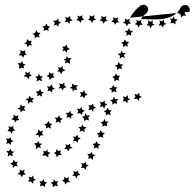

<svg xmlns="http://www.w3.org/2000/svg" viewBox="-20 -624 812 801"><path d="M522 -550Q542 -583 567 -601Q572 -604 578 -604Q589 -604 595 -596Q598 -590 598 -584Q597 -574 590 -568Q578 -559 568 -545Q626 -541 660 -545Q716 -554 733 -592Q740 -603 752 -603Q756 -603 760 -602Q771 -595 772 -583Q771 -579 770 -575ZM182 -535ZM166 -282ZM743 -576 754 -581 750 -569 756 -558 744 -559 735 -551 734 -563 724 -569 734 -573 733 -583ZM709 -545 721 -542 712 -534V-522L702 -529L690 -526L695 -537L689 -547L700 -546L705 -556ZM664 -530 675 -524 663 -520 660 -509 653 -518H641L648 -528L645 -539L655 -535L664 -542ZM616 -527 625 -520 614 -517 608 -506 603 -517 591 -519 599 -527 597 -539 608 -533 618 -539ZM568 -530 576 -521 564 -520 558 -509 553 -520 542 -523 551 -530 549 -542 559 -536 570 -541ZM519 -535 527 -526 515 -525 509 -514 505 -525 493 -528 502 -536 501 -547 511 -541 521 -546ZM470 -540 478 -531 466 -530 460 -520 456 -531 444 -533 453 -541 452 -553 462 -547 473 -552ZM421 -545 429 -537 418 -535 412 -525 407 -536 395 -538 404 -546 402 -558 413 -552 424 -557ZM372 -549 381 -541 369 -539 364 -528 358 -539 347 -540 355 -549 353 -560 363 -555 374 -561ZM323 -549 332 -542 320 -539 316 -528 310 -538 298 -539 306 -548 302 -559 313 -555 323 -561ZM273 -546 283 -539 272 -535 269 -524 262 -533 250 -532 256 -542 251 -553 264 -550 273 -558ZM224 -535 235 -530 225 -525 224 -513 215 -521 204 -517 209 -529 201 -538H214L223 -547ZM179 -515 190 -513 181 -505 183 -494 173 -500 162 -494 164 -506 156 -514 168 -516 174 -526ZM137 -488 149 -487 141 -478 145 -467 134 -471 125 -464V-476L115 -483L126 -486L131 -498ZM102 -453 113 -454 108 -444 114 -434 102 -436 95 -427 92 -438 81 -443 91 -449 93 -461ZM75 -410 86 -415 84 -403 92 -395 81 -394 77 -383 70 -393H58L66 -403L65 -416ZM65 -360 73 -369 76 -358 87 -355 78 -349 80 -338 69 -342 59 -336 61 -350 53 -361ZM87 -313 86 -325 95 -319 105 -326 103 -315 113 -309 102 -304 100 -293 91 -303 78 -306ZM135 -296 127 -304 138 -306 142 -316 148 -306H159L152 -297L156 -285L144 -290L132 -284ZM185 -302 174 -307 184 -312 185 -324 193 -316 204 -320 201 -309 208 -300 195 -299 187 -290ZM230 -325 218 -326 226 -334 222 -345 233 -341 242 -349V-337L253 -331L241 -326L235 -314ZM262 -364 251 -359 254 -370 245 -377 256 -379 258 -390 266 -381 278 -383 271 -371 272 -357ZM261 -415 257 -404 251 -413 240 -411 245 -421 239 -430H251L257 -439L261 -427L272 -419ZM458 -194 448 -187 449 -199 439 -206 451 -209 455 -221 461 -211H473L466 -201L469 -190ZM562 -225 572 -219 561 -215 559 -203 551 -212 539 -211 545 -221 541 -232 552 -229 561 -237ZM514 -215 524 -209 513 -205 511 -193 503 -202 491 -201 497 -211 492 -222 504 -219 513 -227ZM418 -193 428 -188 418 -183 416 -171 408 -180 396 -178 401 -188 396 -199 408 -197 416 -205ZM370 -181 381 -175 370 -170 369 -158 360 -167 349 -164 354 -175 348 -185 360 -184 368 -192ZM323 -167 334 -162 324 -156 322 -144 314 -152 302 -150 307 -160 301 -171 313 -169 321 -178ZM276 -151 287 -146 277 -140V-128L268 -136L256 -133L261 -144L254 -153H266L274 -162ZM231 -132 242 -128 232 -122 233 -110 223 -117 212 -112 215 -124 208 -133H220L227 -143ZM187 -109 198 -107 190 -99 192 -87 181 -93 171 -87 173 -99 164 -106 176 -109 182 -120ZM148 -76 160 -78 155 -68 162 -59 150 -60 145 -50 140 -60 128 -62 138 -71 140 -85ZM134 -27 141 -36 144 -26 156 -24 147 -17 151 -7 140 -10 131 -1 130 -16 122 -27ZM163 15 160 4 170 8 178 -1 179 10 190 13 181 21 182 33 170 25H156ZM214 20 204 14 214 10 215 -2 223 6 234 3 231 14 238 23H225L216 32ZM259 -2 248 -3 256 -12 253 -23 263 -18 273 -25V-13L283 -7L270 -3L265 8ZM296 -36 284 -35 290 -45 284 -55 295 -53 303 -62 306 -51 317 -47 306 -40 304 -28ZM323 -79 312 -74 315 -85 307 -94 319 -95 324 -105 329 -95 341 -93 332 -84 333 -72ZM341 -125 331 -119V-130L322 -137L333 -140L336 -152L343 -142L355 -144L348 -133L352 -121ZM335 -225 332 -213 325 -222 314 -219 319 -230 313 -239H325L331 -249L335 -236L346 -229ZM298 -260 303 -248 292 -251 284 -242 282 -254 271 -257 281 -264 280 -276 291 -268 305 -269ZM248 -268 257 -260 246 -257 242 -246 236 -256 224 -255 231 -265 227 -276 239 -273 249 -279ZM199 -260 209 -254 198 -249 197 -238 189 -246 178 -243 182 -254 176 -264 188 -263 197 -272ZM152 -242 163 -239 154 -232 155 -220 145 -227 135 -222 137 -233 129 -242 141 -243 148 -253ZM110 -215H122L114 -206L118 -195L107 -199L97 -191V-203L87 -210L99 -214L103 -225ZM74 -180 86 -182 80 -172 86 -162 74 -163 67 -155 64 -166 53 -171 64 -177 66 -189ZM46 -139 57 -143 54 -132 61 -123 49 -122 44 -113 39 -123 27 -126 37 -134 36 -146ZM26 -93 36 -99 35 -88 44 -80 33 -78 29 -67 22 -76 11 -77 18 -86 15 -98ZM16 -44 25 -52 26 -41 37 -35 26 -30 25 -19 16 -27 5 -24 10 -35 5 -47ZM18 6 24 -4 28 7 40 9 31 16 33 28 22 23 12 29 14 16 6 6ZM33 54 37 42 44 52 55 50 49 60 54 70 43 68 34 77 33 65 22 58ZM63 95 62 83 72 89 83 84 80 96 88 103 76 105 72 116 66 105 53 102ZM103 124 99 113 111 116 119 108 120 120 130 126 119 131 118 143 109 133 97 134ZM150 142 144 132 155 133 162 123 165 134 176 136 168 145 169 156 158 150 146 153ZM200 145 191 138 202 135 205 124 212 133 224 132 217 142 222 153 210 150 200 157ZM249 135 238 130 248 124V113L257 120L268 115L265 127L273 136H260L252 146ZM293 110 281 109 289 101 286 89 297 94 306 87V98L316 105L304 109L299 121ZM329 76 318 77 323 67 318 56 329 59 337 50 339 62 350 66 340 72 338 84ZM358 35 347 39 351 28 344 18H356L362 9L366 20L378 23L368 30V43ZM382 -9 371 -4 374 -15 366 -24 377 -25 383 -35 388 -25 399 -22 390 -14 392 -2ZM401 -54 390 -49 392 -60 384 -68 395 -70 400 -81 406 -71 418 -69 409 -61 411 -49ZM417 -101 407 -95 408 -107 399 -114 411 -117 415 -128 421 -117H433L425 -108L428 -96ZM431 -148 421 -142 422 -153 413 -161 424 -164 428 -175 435 -165 446 -164 439 -155 442 -144ZM455 -243 446 -237V-248L436 -255L448 -259L452 -270L458 -260H470L463 -251L466 -239ZM467 -291 457 -284V-296L448 -303L459 -307L463 -318L470 -308H481L474 -298L478 -287ZM478 -339 468 -332 469 -344 459 -351 471 -354 474 -366 481 -356H493L486 -346L489 -335ZM490 -387 480 -380V-392L471 -399L483 -402L487 -413L493 -403H505L497 -394L501 -382ZM503 -434 493 -427 494 -439 485 -447 496 -449 501 -460 507 -450 519 -449 511 -440 514 -429ZM518 -480 507 -474 509 -486 501 -495 513 -496 518 -507 523 -496 535 -494 526 -486 528 -475ZM563 -565 552 -563 558 -573 554 -585 565 -582 575 -588 574 -577 584 -569 573 -567 571 -556Z"/></svg>

Font: Santa christmas start
Style: Regular
Weight: 400
Designer: MUHAMMAD YONI
Version: Version 001.000